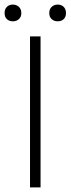

<svg xmlns="http://www.w3.org/2000/svg" viewBox="-34 -818 308 838"><path d="M97 0V-659H143V0ZM22 -725Q6 -725 -4 -734.5Q-14 -744 -14 -761Q-14 -778 -4 -788Q6 -798 22 -798Q38 -798 48.5 -788Q59 -778 59 -761Q59 -744 48.5 -734.5Q38 -725 22 -725ZM218 -725Q202 -725 191.5 -734.5Q181 -744 181 -761Q181 -778 191.5 -788Q202 -798 218 -798Q234 -798 244 -788Q254 -778 254 -761Q254 -744 244 -734.5Q234 -725 218 -725Z"/></svg>

Font: Giro Light
Style: Regular
Weight: 300
Designer: Paul D. Hunt
Foundry: Adobe Systems Incorporated
Version: Version 1.000;PS 1.0;hotconv 1.0.88;makeotf.lib2.5.647800